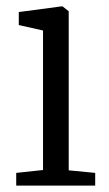

<svg xmlns="http://www.w3.org/2000/svg" viewBox="-20 -578 340 598"><path d="M30.5 0V-39.5L114 -48.5V-483L38.5 -500V-540.5L170 -558H175L194 -543V-47.5L276.5 -39.5V0Z"/></svg>

Font: Merriweather 36pt Light
Style: Regular
Weight: 300
Designer: Eben Sorkin
Foundry: Eben Sorkin
Version: Version 2.100